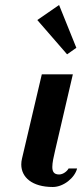

<svg xmlns="http://www.w3.org/2000/svg" viewBox="-20 -737 328 767"><path d="M216 -717 129 -657 248 -520 285 -546ZM200 -135 271 -440H147L68 -104C66 -96 65 -88 65 -80C65 -29 108 10 191 10C234 10 279 -27 288 -64H254C249 -54 233 -40 216 -40C195 -40 189 -52 189 -70C189 -87 194 -110 200 -135Z"/></svg>

Font: Pfennig
Style: BoldItalic
Weight: 700
Italic angle: -13°
Version: Version 20100423